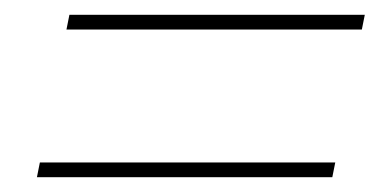

<svg xmlns="http://www.w3.org/2000/svg" viewBox="-20 -450 520 260"><path d="M474 -430 470 -410H70L74 -430ZM434 -230 430 -210H30L34 -230Z"/></svg>

Font: TypoPRO Montserrat
Style: Italic
Weight: 250
Italic angle: -11.3°
Designer: Julieta Ulanovsky
Foundry: Julieta Ulanovsky
Version: Version 6.001